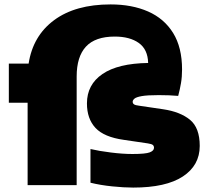

<svg xmlns="http://www.w3.org/2000/svg" viewBox="-20 -838 946 869"><path d="M20 -373V-550H109.5Q129 -676 225.2 -747Q321.5 -818 480.5 -818Q577.5 -818 650.2 -786Q723 -754 763.5 -688.8Q804 -623.5 804 -523.5Q804 -490 799.2 -462Q794.5 -434 786.5 -404Q748 -407.5 698.5 -407.5Q646.5 -407.5 621.5 -403Q596.5 -398.5 588.5 -391.5Q580.5 -384.5 580.5 -377.5Q580.5 -370 586.5 -365.8Q592.5 -361.5 610 -359.5L718.5 -343.5Q796 -332 840 -295.8Q884 -259.5 884 -177.5Q884 -89.5 807.5 -39.2Q731 11 583 11Q541 11 487.5 5.5Q434 0 389.5 -11V-163.5Q427.5 -154.5 481.5 -147.8Q535.5 -141 579.5 -141Q639 -141 658 -148.5Q677 -156 677 -169Q677 -177.5 671.5 -182Q666 -186.5 649 -189L540.5 -205Q451 -217.5 412.2 -259Q373.5 -300.5 373.5 -370Q373.5 -455 443.8 -503Q514 -551 650.5 -553Q649 -614.5 608.2 -643.5Q567.5 -672.5 499.5 -672.5Q411 -672.5 369 -627Q327 -581.5 327 -492V0H105V-373Z"/></svg>

Font: Encode Sans Semi Expanded Black
Style: Regular
Weight: 900
Width: 6
Designer: Multiple Designers
Foundry: Impallari Type
Version: Version 3.000; ttfautohint (v1.8.3) -l 8 -r 50 -G 200 -x 14 